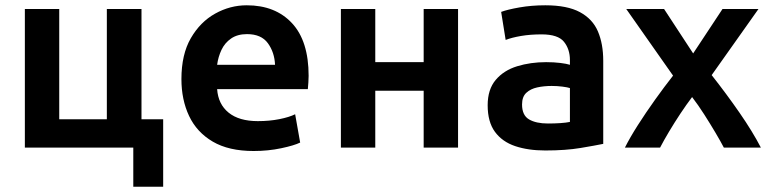

<svg xmlns="http://www.w3.org/2000/svg" viewBox="-20 -558 2911 726"><path d="M484 148V0H74V-524H204V-107H384V-524H515V-107H597V148Z M939 13Q845 13 784.5 -22.5Q724 -58 695 -119.5Q666 -181 666 -259Q666 -352 701.5 -413.5Q737 -475 793.5 -506.5Q850 -538 913 -538Q1021 -538 1084 -470.5Q1147 -403 1147 -271Q1147 -260 1146 -246Q1145 -232 1144 -221H801Q805 -164 844.5 -132Q884 -100 955 -100Q999 -100 1036.5 -107.5Q1074 -115 1096 -126L1115 -19Q1093 -8 1043.5 2.5Q994 13 939 13ZM801 -313H1020Q1018 -360 993 -394.5Q968 -429 914 -429Q878 -429 854 -412.5Q830 -396 817.5 -369.5Q805 -343 801 -313Z M1269 0V-524H1399V-323H1582V-524H1712V0H1582V-215H1399V0Z M2042 11Q1977 11 1928 -5.5Q1879 -22 1851.5 -59.5Q1824 -97 1824 -160Q1824 -220 1854.5 -256Q1885 -292 1935.5 -307.5Q1986 -323 2045 -323Q2074 -323 2098.5 -320Q2123 -317 2135 -313V-331Q2135 -372 2112.5 -400Q2090 -428 2028 -428Q1985 -428 1950 -422Q1915 -416 1892 -407L1875 -513Q1899 -522 1944.5 -530Q1990 -538 2042 -538Q2125 -538 2173 -512Q2221 -486 2241 -439Q2261 -392 2261 -328V-14Q2232 -8 2175.5 1.5Q2119 11 2042 11ZM2052 -91Q2077 -91 2099 -92.5Q2121 -94 2135 -97V-225Q2126 -228 2106.5 -230.5Q2087 -233 2066 -233Q2037 -233 2011.5 -227.5Q1986 -222 1970 -207Q1954 -192 1954 -163Q1954 -122 1980.5 -106.5Q2007 -91 2052 -91Z M2343 0Q2362 -38 2392 -85Q2422 -132 2457 -181Q2492 -230 2525 -272L2348 -524H2491L2601 -356L2712 -524H2848L2671 -274Q2727 -203 2776.5 -131.5Q2826 -60 2857 0H2717Q2705 -23 2685.5 -56Q2666 -89 2643 -125Q2620 -161 2597 -191Q2575 -162 2552.5 -128Q2530 -94 2510 -60.5Q2490 -27 2476 0Z"/></svg>

Font: Ubuntu Sans
Style: Bold
Weight: 700
Designer: Dalton Maag Ltd
Foundry: Dalton Maag Ltd
Version: Version 1.006; ttfautohint (v1.8.4.7-5d5b)